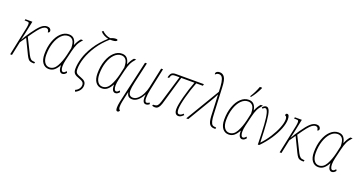

<svg xmlns="http://www.w3.org/2000/svg" viewBox="-49 -1614 5059 2697"><g transform="rotate(20 2480.5 -265.0)"><path d="M454 -499Q454 -486 446.5 -478Q439 -470 428 -470Q428 -495 417 -508Q406 -521 387 -521Q362 -521 336 -502.5Q310 -484 275 -440.5Q240 -397 185 -317L301 -84Q321 -46 339.5 -31.5Q358 -17 392 -16H404L398 7H393Q359 7 340 1Q321 -5 307 -22Q293 -39 274 -77L169 -294L107 -205L64 0H37L127 -430Q133 -462 133 -484Q133 -499 129.5 -505.5Q126 -512 115.5 -514Q105 -516 81 -516H65L70 -536H174L135 -347Q120 -274 111 -242L150 -307L197 -377Q258 -465 302.5 -505.5Q347 -546 394 -546Q422 -546 438 -531.5Q454 -517 454 -499Z M488 -168Q488 -275 519 -361.5Q550 -448 603 -497Q656 -546 719 -546Q772 -546 799 -513.5Q826 -481 833 -430H835Q847 -459 864 -488Q881 -517 900 -536H933Q889 -488 869 -445.5Q849 -403 832 -333L798 -191Q785 -135 785 -95Q785 -60 794.5 -39.5Q804 -19 820 -19Q832 -19 842.5 -26.5Q853 -34 866 -49L877 -28Q863 -10 848.5 -1Q834 8 816 8Q793 8 777 -15Q761 -38 761 -97L758 -98Q732 -48 698 -19Q664 10 615 10Q558 10 523 -36Q488 -82 488 -168ZM790 -266 814 -374Q813 -458 787 -489.5Q761 -521 718 -521Q662 -521 616 -474Q570 -427 543 -346Q516 -265 516 -168Q516 -96 543 -55.5Q570 -15 616 -15Q683 -15 724 -87.5Q765 -160 790 -266Z M1064 159Q1100 143 1118.5 116.5Q1137 90 1137 60Q1137 34 1121 18Q1105 2 1068 -10Q1011 -29 989 -51.5Q967 -74 967 -120Q967 -193 993.5 -284Q1020 -375 1085 -477.5Q1150 -580 1256 -675Q1221 -682 1189.5 -699Q1158 -716 1137 -741L1156 -756Q1176 -734 1209.5 -716Q1243 -698 1280 -694Q1298 -702 1319.5 -707.5Q1341 -713 1359 -713Q1386 -713 1386 -700Q1386 -690 1369 -682Q1352 -674 1322 -673Q1306 -672 1283 -672Q1187 -588 1122.5 -490.5Q1058 -393 1026.5 -299Q995 -205 995 -129Q995 -100 1002 -84.5Q1009 -69 1025.5 -59Q1042 -49 1078 -36Q1123 -20 1143 0.5Q1163 21 1163 58Q1163 97 1140.5 129Q1118 161 1075 183Z M1281 -168Q1281 -275 1312 -361.5Q1343 -448 1396 -497Q1449 -546 1512 -546Q1565 -546 1592 -513.5Q1619 -481 1626 -430H1628Q1640 -459 1657 -488Q1674 -517 1693 -536H1726Q1682 -488 1662 -445.5Q1642 -403 1625 -333L1591 -191Q1578 -135 1578 -95Q1578 -60 1587.5 -39.5Q1597 -19 1613 -19Q1625 -19 1635.5 -26.5Q1646 -34 1659 -49L1670 -28Q1656 -10 1641.5 -1Q1627 8 1609 8Q1586 8 1570 -15Q1554 -38 1554 -97L1551 -98Q1525 -48 1491 -19Q1457 10 1408 10Q1351 10 1316 -36Q1281 -82 1281 -168ZM1583 -266 1607 -374Q1606 -458 1580 -489.5Q1554 -521 1511 -521Q1455 -521 1409 -474Q1363 -427 1336 -346Q1309 -265 1309 -168Q1309 -96 1336 -55.5Q1363 -15 1409 -15Q1476 -15 1517 -87.5Q1558 -160 1583 -266Z M1702 187Q1702 155 1712.5 103.5Q1723 52 1749 -59L1788 -228L1858 -536H1886L1816 -228Q1797 -143 1797 -103Q1797 -16 1864 -16Q1904 -16 1939 -49Q1974 -82 1999 -132.5Q2024 -183 2035 -236L2099 -536H2127L2057 -206Q2041 -131 2041 -78Q2041 -16 2070 -16Q2089 -16 2109 -33L2121 -14Q2110 -2 2095.5 4Q2081 10 2068 10Q2041 10 2028.5 -13Q2016 -36 2016 -75Q2016 -96 2019 -118H2016Q1949 9 1862 9Q1825 9 1805 -9Q1785 -27 1778 -69L1769 -31Q1751 48 1743 89Q1735 130 1735 159Q1733 205 1757 213Q1749 240 1727 240Q1713 240 1707.5 228Q1702 216 1702 187Z M2493 -77Q2493 -137 2528 -267.5Q2563 -398 2606 -510H2409L2297 -124Q2283 -69 2267.5 -41Q2252 -13 2236.5 -4Q2221 5 2200 5Q2181 5 2159 -3L2165 -21Q2200 -21 2217 -29.5Q2234 -38 2246.5 -65Q2259 -92 2277 -156L2383 -510H2316Q2286 -510 2271.5 -498.5Q2257 -487 2248 -451H2225Q2237 -502 2257 -519Q2277 -536 2320 -536H2738L2732 -510H2633Q2589 -398 2555.5 -273.5Q2522 -149 2521 -85Q2521 -51 2529.5 -35Q2538 -19 2556 -19Q2584 -19 2613 -50L2627 -33Q2607 -13 2590 -2.5Q2573 8 2554 8Q2493 8 2493 -77Z M2972 -507Q2970 -595 2961.5 -645.5Q2953 -696 2936 -718.5Q2919 -741 2890 -741Q2859 -741 2837 -716Q2833 -723 2833 -733Q2833 -747 2848.5 -758.5Q2864 -770 2892 -770Q2938 -770 2964.5 -730Q2991 -690 2995 -587L3013 -202Q3015 -125 3025 -86.5Q3035 -48 3052 -35.5Q3069 -23 3100 -23H3108L3105 0H3087Q3041 0 3017 -30.5Q2993 -61 2988 -147Q2985 -196 2981 -314Q2979 -344 2974 -466H2972Q2946 -410 2900 -336L2699 0H2669Z M3176 -168Q3176 -275 3207 -361.5Q3238 -448 3291 -497Q3344 -546 3407 -546Q3460 -546 3487 -513.5Q3514 -481 3521 -430H3523Q3535 -459 3552 -488Q3569 -517 3588 -536H3621Q3577 -488 3557 -445.5Q3537 -403 3520 -333L3486 -191Q3473 -135 3473 -95Q3473 -60 3482.5 -39.5Q3492 -19 3508 -19Q3520 -19 3530.5 -26.5Q3541 -34 3554 -49L3565 -28Q3551 -10 3536.5 -1Q3522 8 3504 8Q3481 8 3465 -15Q3449 -38 3449 -97L3446 -98Q3420 -48 3386 -19Q3352 10 3303 10Q3246 10 3211 -36Q3176 -82 3176 -168ZM3478 -266 3502 -374Q3501 -458 3475 -489.5Q3449 -521 3406 -521Q3350 -521 3304 -474Q3258 -427 3231 -346Q3204 -265 3204 -168Q3204 -96 3231 -55.5Q3258 -15 3304 -15Q3371 -15 3412 -87.5Q3453 -160 3478 -266ZM3410 -606Q3457 -678 3490 -769H3523L3522 -758Q3477 -661 3421 -594H3409Z M3665 -515Q3649 -515 3628 -494L3614 -508Q3641 -542 3672 -542Q3702 -542 3719.5 -497.5Q3737 -453 3747 -345Q3757 -237 3763 -35Q3826 -101 3877 -181Q3928 -261 3957.5 -335.5Q3987 -410 3987 -462Q3987 -488 3979 -501Q3971 -514 3958 -514Q3958 -528 3964 -536.5Q3970 -545 3981 -545Q4016 -545 4016 -471Q4016 -411 3984.5 -330Q3953 -249 3895 -162.5Q3837 -76 3763 -1L3740 4Q3736 -178 3728.5 -289.5Q3721 -401 3705.5 -458Q3690 -515 3665 -515Z M4482 -499Q4482 -486 4474.5 -478Q4467 -470 4456 -470Q4456 -495 4445 -508Q4434 -521 4415 -521Q4390 -521 4364 -502.5Q4338 -484 4303 -440.5Q4268 -397 4213 -317L4329 -84Q4349 -46 4367.5 -31.5Q4386 -17 4420 -16H4432L4426 7H4421Q4387 7 4368 1Q4349 -5 4335 -22Q4321 -39 4302 -77L4197 -294L4135 -205L4092 0H4065L4155 -430Q4161 -462 4161 -484Q4161 -499 4157.5 -505.5Q4154 -512 4143.5 -514Q4133 -516 4109 -516H4093L4098 -536H4202L4163 -347Q4148 -274 4139 -242L4178 -307L4225 -377Q4286 -465 4330.5 -505.5Q4375 -546 4422 -546Q4450 -546 4466 -531.5Q4482 -517 4482 -499Z M4516 -168Q4516 -275 4547 -361.5Q4578 -448 4631 -497Q4684 -546 4747 -546Q4800 -546 4827 -513.5Q4854 -481 4861 -430H4863Q4875 -459 4892 -488Q4909 -517 4928 -536H4961Q4917 -488 4897 -445.5Q4877 -403 4860 -333L4826 -191Q4813 -135 4813 -95Q4813 -60 4822.5 -39.5Q4832 -19 4848 -19Q4860 -19 4870.5 -26.5Q4881 -34 4894 -49L4905 -28Q4891 -10 4876.5 -1Q4862 8 4844 8Q4821 8 4805 -15Q4789 -38 4789 -97L4786 -98Q4760 -48 4726 -19Q4692 10 4643 10Q4586 10 4551 -36Q4516 -82 4516 -168ZM4818 -266 4842 -374Q4841 -458 4815 -489.5Q4789 -521 4746 -521Q4690 -521 4644 -474Q4598 -427 4571 -346Q4544 -265 4544 -168Q4544 -96 4571 -55.5Q4598 -15 4644 -15Q4711 -15 4752 -87.5Q4793 -160 4818 -266Z"/></g></svg>

Font: Noto Serif NarrowThin
Style: Italic
Weight: 250
Width: 4
Italic angle: -12°
Designer: Monotype Design Team
Foundry: Monotype Imaging Inc.
Version: Version 1.001